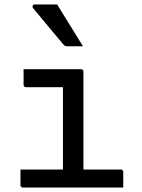

<svg xmlns="http://www.w3.org/2000/svg" viewBox="-20 -843 640 863"><path d="M263 -56V-96Q263 -117 263 -138.5Q263 -160 263 -181Q263 -208 263 -235Q263 -262 263 -289Q263 -316 263 -343Q263 -370 263 -397Q263 -424 263 -451H248Q223 -451 198 -451Q173 -451 148 -451Q123 -451 97 -451Q94 -451 91.5 -452.5Q89 -454 87.5 -456.5Q86 -459 86 -462Q86 -480 86 -497Q86 -514 86 -532Q129 -532 172 -532Q215 -532 258 -532Q301 -532 344 -532Q348 -532 350 -530.5Q352 -529 353.5 -527Q355 -525 355 -521Q355 -473 355 -425.5Q355 -378 355 -331Q355 -284 355 -237.5Q355 -191 355 -145.5Q355 -100 355 -56ZM72 -81H523Q527 -81 529 -79.5Q531 -78 532.5 -76Q534 -74 534 -70Q534 -58 534 -46.5Q534 -35 534 -23.5Q534 -12 534 0H83Q80 0 77.5 -1.5Q75 -3 73.5 -5Q72 -7 72 -11Q72 -23 72 -34.5Q72 -46 72 -57.5Q72 -69 72 -81ZM237 -823Q257 -791 276 -759.5Q295 -728 315 -696.5Q335 -665 353 -635Q336 -635 319 -635Q302 -635 282 -635Q276 -635 271.5 -637.5Q267 -640 265 -643Q237 -677 215.5 -702Q194 -727 174 -752Q154 -777 129 -806Q125 -811 127 -817Q129 -823 136 -823Q154 -823 169.5 -823Q185 -823 201.5 -823Q218 -823 237 -823Z"/></svg>

Font: RecMonoLinear Nerd Font Mono
Style: Regular
Weight: 400
Monospace: yes
Version: Version 1.085; ttfautohint (v1.8.4.7-5d5b);Nerd Fonts 3.2.1